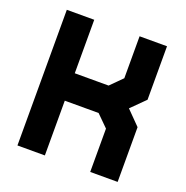

<svg xmlns="http://www.w3.org/2000/svg" viewBox="-126 -816 901 931"><g transform="rotate(20 324.5 -350.0)"><path d="M62.5 0V-700H204V-424H378.5L438 -483.5V-700H579.5V-424L509 -354L579.5 -282.5V0H438V-223.5L378.5 -282.5H204V0ZM134 -71H133.5V-358H416.5L509.5 -261V-71V-261L416.5 -358L509.5 -451V-629.5V-451L416.5 -358H133.5V-629.5H134Z"/></g></svg>

Font: Tourney Thin Black
Style: Regular
Weight: 900
Version: Version 1.015